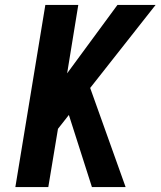

<svg xmlns="http://www.w3.org/2000/svg" viewBox="-20 -755 648 775"><path d="M351 0 258 -291 214 -235 175 0H42L163 -735H296L251 -459L454 -735H608L344 -400L487 0Z"/></svg>

Font: Iosevka Aile Extrabold
Style: Italic
Weight: 800
Italic angle: -9°
Designer: Belleve Invis
Foundry: Belleve Invis
Version: Version 31.1.0; ttfautohint (v1.8.4)